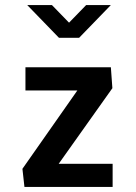

<svg xmlns="http://www.w3.org/2000/svg" viewBox="-20 -742 540 762"><path d="M81 -383V-475H420L426 -392L213 -92H427V0H77L69 -72L287 -383ZM420 -722 294 -592H214L88 -722H186L254 -652L322 -722Z"/></svg>

Font: Lekton
Style: Bold
Weight: 700
Designer: Paolo Mazzetti, Luciano Perondi, Raffaele Flato, Elena Papassissa, Emilio Macchia, Michela Povoleri, Tobias Seemiller, R
Version: Version 34.000